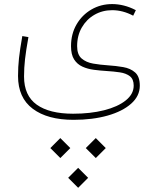

<svg xmlns="http://www.w3.org/2000/svg" viewBox="-20 -354 753 920"><path d="M391.1 355.5 439 307.6 486.8 355.5 439 403.3ZM221.2 355.5 269 307.6 316.9 355.5 269 403.3ZM306.6 498 354.5 450.2 402.3 498 354.5 545.9ZM630.9 -305.2 618.2 -278.8Q568.4 -305.2 517.6 -305.2Q470.7 -305.2 432.6 -283.2Q394.5 -261.2 372.1 -222.4Q349.6 -183.6 349.6 -132.8Q349.6 -92.3 371.1 -73.7Q392.6 -55.2 426.3 -49.3Q460 -43.5 497.1 -41Q535.2 -38.6 570.3 -32.5Q605.5 -26.4 627.7 -6.6Q649.9 13.2 649.9 56.6Q649.9 106 608.4 142.8Q566.9 179.7 495.1 200Q423.3 220.2 332.5 220.2Q207.5 220.2 137 167.2Q66.4 114.3 66.4 10.3Q66.4 -33.2 71 -75.4Q75.7 -117.7 86.9 -181.2L116.2 -176.3Q104.5 -111.3 99.9 -70.3Q95.2 -29.3 95.2 12.7Q95.2 104 156 147.5Q216.8 190.9 330.1 190.9Q413.1 190.9 478.8 174.3Q544.4 157.7 582.5 127.2Q620.6 96.7 620.6 56.2Q620.6 25.4 602.3 11.2Q584 -2.9 554.4 -7.3Q524.9 -11.7 491.2 -13.7Q460.4 -15.6 430.2 -19.5Q399.9 -23.4 375 -34.7Q350.1 -45.9 335.2 -69.1Q320.3 -92.3 320.3 -132.8Q320.3 -191.4 346.9 -237.1Q373.5 -282.7 418.2 -308.6Q462.9 -334.5 517.6 -334.5Q544.9 -334.5 573.5 -327.4Q602.1 -320.3 630.9 -305.2Z"/></svg>

Font: Estedad-FD Thin
Style: Regular
Weight: 100
Designer: Amin Abedi
Version: Version 7.3